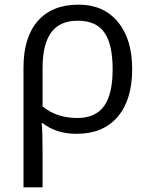

<svg xmlns="http://www.w3.org/2000/svg" viewBox="-20 -565 644 825"><path d="M548 -268Q548 -136 485.5 -63Q423 10 309 10Q222 10 163 -36H159Q163 -6 163 97V240H81V-275Q81 -405 142.5 -475Q204 -545 318 -545Q425 -545 486.5 -471Q548 -397 548 -268ZM314 -476Q237 -476 200 -425.5Q163 -375 163 -273V-108Q223 -58 312 -58Q390 -58 427 -109Q464 -160 464 -268Q464 -373 429 -424.5Q394 -476 314 -476Z"/></svg>

Font: Stephens Clock
Style: Regular
Weight: 400
Designer: Peter Wiegel (catfonts.de) with slight modifications by DT1.org
Version: Version 0.9.1